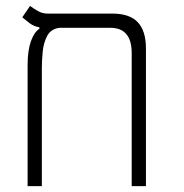

<svg xmlns="http://www.w3.org/2000/svg" viewBox="-20 -632 626 652"><path d="M475.6 -467.3V0H427.2V-451.7Q427.2 -537.6 354.5 -537.6H182.6Q153.3 -534.2 140.6 -510.7Q127.9 -487.3 125 -456.5Q122.1 -425.8 122.1 -400.4V0H73.7V-409.7Q73.7 -460.4 85 -491.9Q96.2 -523.4 113.8 -534.2V-539.1Q93.8 -543 80.3 -553.5Q66.9 -564 55.7 -573.2L82 -611.8Q93.3 -603.5 108.4 -594.7Q123.5 -585.9 141.6 -585.9H360.8Q420.4 -585.9 448 -556.4Q475.6 -526.9 475.6 -467.3Z"/></svg>

Font: Cascadia Code ExtraLight
Style: Regular
Weight: 200
Monospace: yes
Designer: Aaron Bell
Foundry: Saja Typeworks
Version: Version 2407.024; ttfautohint (v1.8.4)